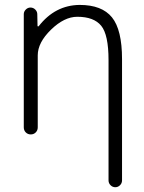

<svg xmlns="http://www.w3.org/2000/svg" viewBox="-20 -576 592 792"><path d="M134.8 -468.8Q134.8 -467.8 136.2 -467.3Q137.7 -466.8 139.6 -467.8Q207 -554.7 308.6 -555.7Q400.4 -555.7 441.9 -504.4Q483.4 -453.1 483.4 -332V168Q483.4 179.7 475.1 188Q466.8 196.3 455.6 196.3Q444.3 196.3 436 188Q427.7 179.7 427.7 168V-328.1Q427.7 -432.6 397.5 -469.7Q367.2 -506.8 298.8 -506.8Q245.1 -506.8 190.4 -453.6Q135.7 -400.4 135.7 -347.7V-50.8Q135.7 -38.1 127.4 -29.8Q119.1 -21.5 106.9 -21.5Q94.7 -21.5 86.4 -29.8Q78.1 -38.1 78.1 -50.8V-517.6Q78.1 -528.3 86.4 -536.6Q94.7 -544.9 105.5 -544.9Q117.2 -544.9 125.5 -536.6Q133.8 -528.3 133.8 -517.6Z"/></svg>

Font: Gen Jyuu Gothic Light
Style: Regular
Weight: 200
Designer: [Source Han Sans]
Ryoko NISHIZUKA  (kana & ideographs); Paul D. Hunt (Latin, Greek & Cyrillic); Wenlong ZHANG  (bopomofo
Version: Version 1.002.20150607